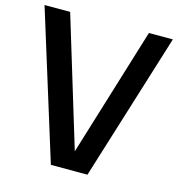

<svg xmlns="http://www.w3.org/2000/svg" viewBox="-109 -835 863 930"><g transform="rotate(15 322.0 -370.0)"><path d="M230 0 0 -740H128.5L325 -93.5L523.5 -740H643.5L413.5 0Z"/></g></svg>

Font: Encode Sans Semi Condensed SemiBold
Style: Regular
Weight: 600
Width: 4
Designer: Multiple Designers
Foundry: Impallari Type
Version: Version 3.000; ttfautohint (v1.8.3) -l 8 -r 50 -G 200 -x 14 